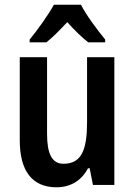

<svg xmlns="http://www.w3.org/2000/svg" viewBox="-20 -786 572 816"><path d="M324 -766H209C187 -725 140 -659 106 -618V-606H177C203 -626 234 -658 266 -692C296 -658 327 -628 355 -606H427V-618C391 -662 347 -721 324 -766ZM466 -543H350V-267C350 -152 328 -90 250 -90C201 -90 180 -132 180 -217V-543H64V-189C64 -61 116 10 220 10C278 10 326 -17 354 -71H361L375 0H466Z"/></svg>

Font: Noto Sans Arabic UI Cn SmBd
Style: Regular
Weight: 600
Width: 3
Designer: Monotype Design Team, Nadine Chahine and Nizar Qandah
Foundry: Monotype Imaging Inc.
Version: Version 2.010